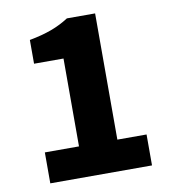

<svg xmlns="http://www.w3.org/2000/svg" viewBox="-74 -700 681 764"><g transform="rotate(-10 266.0 -317.5)"><path d="M68 0H479V-125H361V-635H247C202 -606 156 -589 87 -576V-480H206V-125H68Z"/></g></svg>

Font: Source Sans Pro
Style: Bold
Weight: 700
Designer: Paul D. Hunt
Foundry: Adobe Systems Incorporated
Version: Version 3.006;hotconv 1.0.111;makeotfexe 2.5.65597